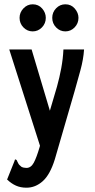

<svg xmlns="http://www.w3.org/2000/svg" viewBox="-20 -698 440 893"><path d="M103 175Q76 175 54.5 165.5Q33 156 13 137L47 52L50 43L57 46Q61 53 64.5 61Q68 69 80 78Q90 83 103 83Q124 83 137 59Q150 35 164 -13L166 -20L23 -468H127L212 -183L245 -295Q257 -338 265 -381.5Q273 -425 275 -468H371Q368 -422 354 -371Q340 -320 327 -274L235 43Q213 114 179 144.5Q145 175 103 175ZM132 -552Q107 -552 89 -570.5Q71 -589 71 -615Q71 -640 89 -659Q107 -678 132 -678Q159 -678 176 -658.5Q193 -639 193 -615Q193 -589 175 -570.5Q157 -552 132 -552ZM284 -552Q259 -552 241 -570.5Q223 -589 223 -615Q223 -641 241 -659.5Q259 -678 284 -678Q311 -678 328 -658Q345 -638 345 -615Q345 -589 327 -570.5Q309 -552 284 -552Z"/></svg>

Font: Inconsolata Condensed ExtraBold
Style: Regular
Weight: 800
Width: 3
Monospace: yes
Designer: Raph Levien, Cyreal, Brenton Simpson
Foundry: Raph Levien, Cyreal, Google
Version: Version 3.001; ttfautohint (v1.8.2.53-6de2)